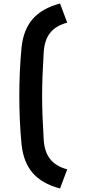

<svg xmlns="http://www.w3.org/2000/svg" viewBox="-20 -897 493 1094"><path d="M322 177 363 68C274 44 235 -11 229 -101C223 -201 220 -280 220 -350C220 -421 223 -500 229 -599C235 -690 274 -744 363 -768L322 -877C183 -840 118 -760 103 -629C94 -535 90 -442 90 -350C90 -259 94 -165 103 -72C118 60 183 140 322 177Z"/></svg>

Font: Finlandica SemiBold
Style: Regular
Weight: 600
Designer: Niklas Ekholm, Juho Hiilivirta, Jaakko Suomalainen
Foundry: Helsinki Type Studio
Version: Version 2.000;Glyphs 3.2 (3202)